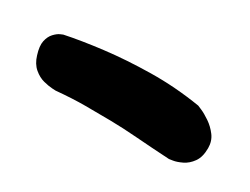

<svg xmlns="http://www.w3.org/2000/svg" viewBox="-30 -298 588 451"><g transform="rotate(30 263.5 -72.5)"><path d="M37 -52Q30 -74 33 -88Q36 -102 44 -110.5Q52 -119 59 -122Q66 -125 66 -125Q109 -134 166.5 -141Q224 -148 290 -149Q356 -150 424 -139Q424 -139 434.5 -134.5Q445 -130 459 -120.5Q473 -111 483.5 -97Q494 -83 494 -64Q494 -40 484 -26Q474 -12 460.5 -5.5Q447 1 437 2.5Q427 4 427 4Q375 1 336 -2Q297 -5 263.5 -5.5Q230 -6 195 -6Q160 -6 116 -2Q116 -2 106.5 -2.5Q97 -3 83 -6.5Q69 -10 56 -21Q43 -32 37 -52Z"/></g></svg>

Font: Sour Gummy Black ExtraBold
Style: Regular
Weight: 800
Version: Version 1.000